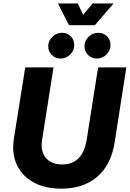

<svg xmlns="http://www.w3.org/2000/svg" viewBox="-20 -1096 762 1128"><path d="M339.7 12.3Q253.7 12.3 190.3 -18Q127 -48.3 92.2 -103.5Q57.3 -158.7 57.3 -231.7Q57.3 -244.3 58.5 -256.8Q59.7 -269.3 61.7 -282.7L128.3 -700H294.3L226.7 -270.7Q225.7 -263.7 225.2 -256.7Q224.7 -249.7 224.7 -243Q224.7 -208.3 239.5 -182.7Q254.3 -157 281.5 -143.3Q308.7 -129.7 345.3 -129.7Q386 -129.7 415.3 -146.3Q444.7 -163 463.2 -195Q481.7 -227 488.7 -271.3L556.3 -700H722.3L653.7 -260.3Q640 -172 598.7 -111.2Q557.3 -50.3 491.8 -19Q426.3 12.3 339.7 12.3ZM548.7 -752Q518 -752 497.2 -773.3Q476.3 -794.7 476.3 -823.7Q476.3 -856.7 500.5 -880Q524.7 -903.3 557.3 -903.3Q588.3 -903.3 608.8 -882.7Q629.3 -862 629.3 -831.7Q629.3 -799.7 605.5 -775.8Q581.7 -752 548.7 -752ZM335.7 -752Q305 -752 284.2 -773.3Q263.3 -794.7 263.3 -823.7Q263.3 -856.7 287.5 -880Q311.7 -903.3 344.3 -903.3Q375.3 -903.3 395.8 -882.7Q416.3 -862 416.3 -831.7Q416.3 -799.7 392.5 -775.8Q368.7 -752 335.7 -752ZM385.3 -948 320.3 -1075.7H436.7L468.3 -1009L524.7 -1075.7H647.3L537.3 -948Z"/></svg>

Font: MuseoModerno Thin
Style: Italic
Weight: 100
Italic angle: -9°
Designer: Pablo Cosgaya, Héctor Gatti, Marcela Romero, and the Authors of The MuseoModerno Project.
Foundry: Omnibus-Type Team
Version: Version 1.003